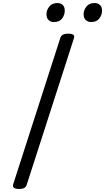

<svg xmlns="http://www.w3.org/2000/svg" viewBox="-20 -1238 696 1272"><path d="M107 14Q84 14 73.5 7Q63 0 67 -16L380 -988Q385 -1002 397.5 -1008.5Q410 -1015 432 -1015Q455 -1015 465 -1008Q475 -1001 470 -985L157 -14Q153 0 141 7Q129 14 107 14ZM337 -1092Q316 -1092 302 -1105Q288 -1118 288 -1144Q288 -1171 306.5 -1194.5Q325 -1218 361 -1218Q381 -1218 395 -1205.5Q409 -1193 409 -1167Q409 -1140 392 -1116Q375 -1092 337 -1092ZM583 -1092Q563 -1092 548.5 -1105Q534 -1118 534 -1144Q534 -1171 552.5 -1194.5Q571 -1218 607 -1218Q627 -1218 641.5 -1205.5Q656 -1193 656 -1167Q656 -1140 638.5 -1116Q621 -1092 583 -1092Z"/></svg>

Font: Playwrite AU TAS
Style: Regular
Weight: 400
Designer: Veronika Burian, José Scaglione
Foundry: TypeTogether
Version: Version 1.002